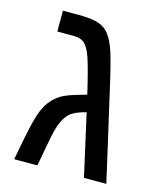

<svg xmlns="http://www.w3.org/2000/svg" viewBox="-95 -668 613 737"><g transform="rotate(15 211.5 -299.5)"><path d="M127 -599.1Q169.4 -599.1 196.5 -592.5Q223.6 -585.9 241.2 -568.1Q258.8 -550.3 272.5 -516.1Q279.8 -499 289.6 -463.1Q299.3 -427.2 312 -372.1L397 0H308.1L252.9 -246.1Q211.9 -235.8 193.1 -221.2Q174.3 -206.5 162.1 -177.7Q155.8 -163.6 150.1 -140.9Q144.5 -118.2 139.2 -87.9L123 0H30.8L47.9 -88.9Q59.1 -147 70.6 -182.9Q82 -218.8 99.6 -241.2Q113.8 -259.8 134.3 -273.7Q154.8 -287.6 193.4 -298.8L237.8 -312Q225.6 -363.8 216.3 -398.7Q207 -433.6 200.7 -451.7Q188 -487.8 172.9 -502Q157.7 -516.1 129.9 -516.1H64V-599.1Z"/></g></svg>

Font: Arimo
Style: Regular
Weight: 400
Designer: Steve Matteson
Foundry: Monotype Imaging Inc.
Version: Version 1.33